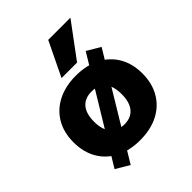

<svg xmlns="http://www.w3.org/2000/svg" viewBox="-233 -898 1101 1101"><g transform="rotate(-45 317.5 -348.0)"><path d="M317 11Q233 11 170 -21Q107 -53 72.5 -112Q38 -171 38 -251Q38 -331 72.5 -389.5Q107 -448 170 -480Q233 -512 317 -512Q403 -512 465.5 -480Q528 -448 562.5 -389.5Q597 -331 597 -251Q597 -171 562.5 -112Q528 -53 465.5 -21Q403 11 317 11ZM318 -117Q372 -117 400.5 -151.5Q429 -186 429 -251Q429 -317 400.5 -350.5Q372 -384 317 -384Q263 -384 234 -350.5Q205 -317 205 -251Q205 -186 234.5 -151.5Q264 -117 318 -117ZM178 73 96 24 458 -572 539 -524ZM250 -560 351 -769H531L376 -560Z"/></g></svg>

Font: Nunito Sans 9pt Black
Style: Regular
Weight: 900
Version: Version 3.101;gftools[0.9.27]